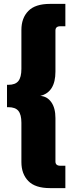

<svg xmlns="http://www.w3.org/2000/svg" viewBox="-20 -811 366 987"><path d="M265 -654V-443Q265 -337 187 -318Q222 -316 243.5 -286Q265 -256 265 -204V19Q265 41 290 41H316V156H237Q161 156 125.5 119.5Q90 83 90 22V-180Q90 -222 74.5 -241Q59 -260 23 -260H16V-375H23Q59 -375 74.5 -394.5Q90 -414 90 -457V-657Q90 -718 125.5 -754.5Q161 -791 237 -791H316V-676H290Q265 -676 265 -654Z"/></svg>

Font: Teko
Style: Bold
Weight: 700
Designer: Manushi Parikh, Jonny Pinhorn
Foundry: Indian Type Foundry
Version: Version 1.106;PS 1.0;hotconv 1.0.78;makeotf.lib2.5.61930; tt